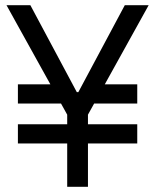

<svg xmlns="http://www.w3.org/2000/svg" viewBox="-20 -720 598 740"><path d="M49 -167H509V-241H49ZM49 -321H252L214 -395H49ZM306 -321H509V-395H339ZM239 0H319V-278L553 -700H461L282 -365H276L97 -700H5L239 -278Z"/></svg>

Font: Fixel Variable
Style: Regular
Weight: 100
Width: 3
Designer: AlfaBravo + MacPaw
Foundry: Kyrylo Tkachov, Marchela Mozhyna, Serhii Makarenko, Maria Weinstein, Zakhar Kryvoshyya
Version: Version 1.211